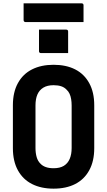

<svg xmlns="http://www.w3.org/2000/svg" viewBox="-20 -1107 640 1147"><path d="M300 -720Q375 -720 429 -692.5Q483 -665 513 -610.5Q543 -556 543 -478V-222Q543 -144 513 -89.5Q483 -35 429 -7.5Q375 20 300 20Q226 20 171.5 -7.5Q117 -35 87 -89.5Q57 -144 57 -222V-478Q57 -556 87 -610.5Q117 -665 171.5 -692.5Q226 -720 300 -720ZM192 -223Q192 -193 199 -168.5Q206 -144 222 -129Q234 -116 253.5 -109Q273 -102 300 -102Q338 -102 361.5 -116.5Q385 -131 396.5 -158Q408 -185 408 -223V-477Q408 -497 405 -515Q402 -533 395.5 -547Q389 -561 378 -571Q365 -585 346 -591.5Q327 -598 300 -598Q263 -598 239 -583.5Q215 -569 203.5 -542.5Q192 -516 192 -477ZM213 -930Q232 -930 252.5 -930Q273 -930 294.5 -930Q316 -930 336.5 -930Q357 -930 376 -930Q381 -930 384 -927Q387 -924 387 -919V-790Q368 -790 347.5 -790Q327 -790 305.5 -790Q284 -790 263.5 -790Q243 -790 224 -790Q219 -790 216 -793Q213 -796 213 -801ZM121 -1087H468Q473 -1087 476 -1084Q479 -1081 479 -1076Q479 -1050 479 -1025.5Q479 -1001 479 -975H132Q129 -975 126.5 -976.5Q124 -978 122.5 -980.5Q121 -983 121 -986Q121 -1012 121 -1036.5Q121 -1061 121 -1087Z"/></svg>

Font: Recursive Monospace
Style: Bold
Weight: 700
Version: Version 1.047